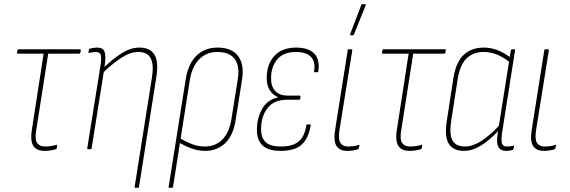

<svg xmlns="http://www.w3.org/2000/svg" viewBox="-20 -715 2732 920"><path d="M193 8Q168 8 152.5 -2.5Q137 -13 132 -35.5Q127 -58 133 -95L189 -458H65Q60 -458 61 -463L64 -474Q65 -479 68 -479H363Q368 -479 367 -473L365 -463Q364 -458 360 -458H211L154 -94Q146 -48 157.5 -30.5Q169 -13 195 -13Q209 -13 223 -15Q237 -17 251 -21Q254 -23 254 -18L252 -5Q252 -2 248 0Q238 3 223.5 5.5Q209 8 193 8Z M630 185Q624 185 625 181L708 -343Q718 -406 702 -436Q686 -466 643 -466Q604 -466 560.5 -437.5Q517 -409 471 -364L475 -389Q517 -430 561 -458.5Q605 -487 648 -487Q698 -487 719.5 -454Q741 -421 729 -345L646 181Q645 185 641 185ZM403 0Q397 0 398 -4L462 -404Q467 -440 462.5 -453Q458 -466 438 -466Q431 -466 423.5 -464.5Q416 -463 409 -462Q402 -459 404 -465L406 -476Q407 -481 411 -482Q417 -484 427 -485.5Q437 -487 445 -487Q472 -487 480 -469.5Q488 -452 483 -411L479 -384L478 -375L419 -4Q418 0 415 0Z M792 185Q787 185 788 181L870 -336Q882 -410 921.5 -448.5Q961 -487 1023 -487Q1090 -487 1120.5 -447Q1151 -407 1140 -335L1110 -145Q1099 -68 1060 -30Q1021 8 963 8Q930 8 897 -4Q864 -16 834 -35L838 -55Q868 -37 898.5 -25Q929 -13 962 -13Q1012 -13 1045.5 -46.5Q1079 -80 1089 -145L1119 -333Q1130 -397 1105 -431.5Q1080 -466 1021 -466Q970 -466 935.5 -432Q901 -398 890 -334L809 181Q808 185 804 185Z M1325 8Q1266 8 1238.5 -17.5Q1211 -43 1211 -93Q1211 -147 1235.5 -192Q1260 -237 1311 -248V-250Q1286 -261 1272 -283.5Q1258 -306 1258 -341Q1258 -407 1294.5 -447Q1331 -487 1399 -487Q1458 -487 1486 -458Q1514 -429 1505 -372Q1505 -369 1502 -369H1487Q1484 -369 1485 -372Q1493 -419 1470 -442.5Q1447 -466 1398 -466Q1338 -466 1308.5 -430.5Q1279 -395 1279 -341Q1278 -302 1298.5 -279.5Q1319 -257 1358 -257H1417Q1420 -257 1420 -254L1418 -240Q1418 -237 1414 -237H1355Q1292 -237 1261.5 -196.5Q1231 -156 1231 -96Q1231 -54 1253.5 -33.5Q1276 -13 1326 -13Q1382 -13 1411 -37Q1440 -61 1448 -116Q1449 -119 1452 -119H1465Q1469 -119 1469 -116Q1459 -53 1426 -22.5Q1393 8 1325 8Z M1643 8Q1608 8 1592.5 -15.5Q1577 -39 1586 -94L1646 -474Q1647 -479 1652 -479H1663Q1669 -479 1668 -474L1607 -94Q1600 -48 1611 -30.5Q1622 -13 1647 -13Q1660 -13 1672.5 -14.5Q1685 -16 1698 -20Q1704 -24 1702 -16L1699 -5Q1698 -1 1696 0Q1684 4 1670.5 6Q1657 8 1643 8ZM1660 -546Q1658 -546 1657.5 -547.5Q1657 -549 1658 -552L1711 -691Q1712 -693 1713 -694Q1714 -695 1717 -695H1729Q1731 -695 1732 -693.5Q1733 -692 1732 -689L1676 -550Q1675 -546 1669 -546Z M1942 8Q1917 8 1901.5 -2.5Q1886 -13 1881 -35.5Q1876 -58 1882 -95L1938 -458H1814Q1809 -458 1810 -463L1813 -474Q1814 -479 1817 -479H2112Q2117 -479 2116 -473L2114 -463Q2113 -458 2109 -458H1960L1903 -94Q1895 -48 1906.5 -30.5Q1918 -13 1944 -13Q1958 -13 1972 -15Q1986 -17 2000 -21Q2003 -23 2003 -18L2001 -5Q2001 -2 1997 0Q1987 3 1972.5 5.5Q1958 8 1942 8Z M2203 8Q2152 8 2130.5 -26Q2109 -60 2121 -136L2152 -338Q2165 -419 2202.5 -453Q2240 -487 2298 -487Q2333 -487 2365.5 -474Q2398 -461 2429 -437L2425 -415Q2392 -441 2361 -453.5Q2330 -466 2297 -466Q2250 -466 2217.5 -437Q2185 -408 2173 -336L2142 -136Q2132 -70 2148.5 -41.5Q2165 -13 2208 -13Q2245 -13 2286.5 -39.5Q2328 -66 2374 -116L2371 -91Q2325 -42 2284 -17Q2243 8 2203 8ZM2405 8Q2378 8 2368 -10.5Q2358 -29 2364 -70L2368 -95L2369 -103L2420 -425L2421 -433L2428 -474Q2430 -479 2433 -479H2445Q2449 -479 2448 -474L2385 -74Q2381 -40 2385.5 -26.5Q2390 -13 2409 -13Q2418 -13 2425.5 -14Q2433 -15 2440 -17Q2444 -19 2443 -13L2441 -2Q2440 3 2435 4Q2430 5 2422.5 6.5Q2415 8 2405 8Z M2585 8Q2550 8 2534.5 -15.5Q2519 -39 2528 -94L2588 -474Q2589 -479 2594 -479H2605Q2611 -479 2610 -474L2549 -94Q2542 -48 2553 -30.5Q2564 -13 2589 -13Q2602 -13 2614.5 -14.5Q2627 -16 2640 -20Q2646 -24 2644 -16L2641 -5Q2640 -1 2638 0Q2626 4 2612.5 6Q2599 8 2585 8Z"/></svg>

Font: Sofia Sans Condensed Thin
Style: Italic
Weight: 250
Italic angle: -9°
Version: Version 4.100